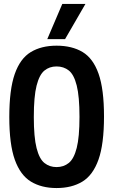

<svg xmlns="http://www.w3.org/2000/svg" viewBox="-20 -941 572 971"><path d="M266 10Q190 10 136.5 -22.5Q83 -55 55 -133Q27 -211 27 -349Q27 -488 54.5 -566.5Q82 -645 135.5 -677.5Q189 -710 266 -710Q344 -710 397.5 -678Q451 -646 478.5 -568Q506 -490 506 -352Q506 -212 478 -133.5Q450 -55 396.5 -22.5Q343 10 266 10ZM266 -96Q302 -96 328 -117Q354 -138 368 -193Q382 -248 382 -350Q382 -453 368 -508.5Q354 -564 328 -584.5Q302 -605 266 -605Q230 -605 204.5 -584Q179 -563 165 -508Q151 -453 151 -349Q151 -247 165 -192Q179 -137 205 -116.5Q231 -96 266 -96ZM219 -743 295 -921H412L309 -743Z"/></svg>

Font: Georama Semi Condensed SemiBold
Style: Regular
Weight: 600
Width: 4
Designer: Jean-Baptiste Levee
Foundry: Production Type
Version: Version 1.000